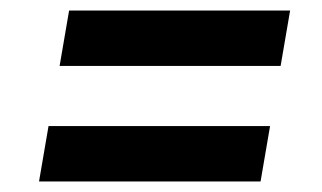

<svg xmlns="http://www.w3.org/2000/svg" viewBox="-20 -472 611 364"><path d="M93 -347 111 -452H530L512 -347ZM54 -128 72 -233H492L474 -128Z"/></svg>

Font: DM Sans 18pt SemiBold
Style: Italic
Weight: 600
Italic angle: -10°
Designer: Colophon Foundry, Jonny Pinhorn
Foundry: Colophon Foundry
Version: Version 4.004;gftools[0.9.30]